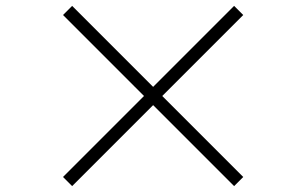

<svg xmlns="http://www.w3.org/2000/svg" viewBox="-20 -694 1040 652"><path d="M500 -337 775 -62 806 -93 531 -368 806 -643 775 -674 500 -399 225 -674 194 -643 469 -368 194 -93 225 -62Z"/></svg>

Font: Noto Serif CJK JP
Style: Regular
Weight: 400
Designer: Ryoko NISHIZUKA 西塚涼子 (kana & ideographs); Frank Grießhammer (Latin, Greek & Cyrillic); Wenlong ZHANG 张文龙 (bopomofo); San
Foundry: Adobe Systems Incorporated
Version: Version 1.000;PS 1;hotconv 16.6.53;makeotf.lib2.5.65590